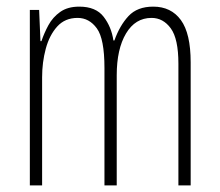

<svg xmlns="http://www.w3.org/2000/svg" viewBox="-20 -559 663 579"><path d="M442 -539Q496 -539 525.5 -498.5Q555 -458 555 -371V0H518V-367Q518 -442 495 -473.5Q472 -505 437 -505Q388 -505 360 -458Q332 -411 332 -332V0H295V-354Q295 -442 272 -473.5Q249 -505 214 -505Q176 -505 152.5 -479Q129 -453 118 -412Q107 -371 107 -326V0H70V-529H98L102 -435H105Q113 -459 126 -483Q139 -507 161.5 -523Q184 -539 219 -539Q269 -539 292.5 -508.5Q316 -478 322 -437H325Q341 -482 367.5 -510.5Q394 -539 442 -539Z"/></svg>

Font: Noto Sans Gujarati ExtraCondensed ExtraLight
Style: Regular
Weight: 200
Width: 2
Designer: Jelle Bosma - Monotype Design Team, Universal Thirst
Foundry: Monotype Imaging Inc.
Version: Version 2.106; ttfautohint (v1.8.4.7-5d5b)